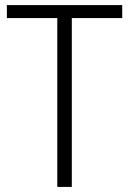

<svg xmlns="http://www.w3.org/2000/svg" viewBox="-20 -734 507 754"><path d="M262 0H205V-663H7V-714H460V-663H262Z"/></svg>

Font: Noto Sans Khmer UI SemiCondensed Light
Style: Regular
Weight: 300
Width: 4
Designer: Danh Hong and the Monotype Design Team
Foundry: Monotype Imaging Inc.
Version: Version 2.002; ttfautohint (v1.8.4.7-5d5b)